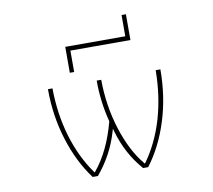

<svg xmlns="http://www.w3.org/2000/svg" viewBox="-90 -980 1179 1061"><g transform="rotate(-10 500.0 -449.0)"><path d="M628.9 -22.5Q543.9 -119.1 506.8 -249L502 -265.6L497.1 -249Q478.5 -185.5 447.8 -128.9Q417 -72.3 375 -22.5H345.7Q270.5 -123 228.5 -258.8Q186.5 -392.6 186.5 -543H211.9Q212.9 -399.4 251 -271.5Q289.1 -145.5 357.4 -49.8L361.3 -44.9L365.2 -49.8Q447.3 -149.4 489.3 -308.6V-309.6V-310.5Q460 -422.9 460 -543H485.4Q486.3 -397.5 528.3 -263.7Q571.3 -129.9 638.7 -49.8L642.6 -44.9L646.5 -49.8Q714.8 -144.5 752.9 -271.5Q790 -399.4 791 -543H817.4Q817.4 -391.6 775.4 -257.8Q733.4 -123 657.2 -22.5ZM321.3 -611.3V-756.8H658.2V-876H682.6V-731.4H345.7V-611.3Z"/></g></svg>

Font: Mgen+ 1mn thin
Style: Regular
Weight: 100
Designer: [Source Han Sans]
Ryoko NISHIZUKA  (kana & ideographs); Paul D. Hunt (Latin, Greek & Cyrillic); Wenlong ZHANG  (bopomofo
Version: Version 1.059.20150602